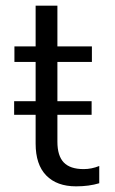

<svg xmlns="http://www.w3.org/2000/svg" viewBox="-20 -644 406 679"><path d="M106 -136V-238H30V-286H106V-425H31V-480H106V-624H183V-480H305V-425H183V-286H304V-238H183V-143Q183 -93 205.5 -69.5Q228 -46 276 -46Q304 -46 331 -57V4Q295 15 249 15Q181 15 143.5 -23.5Q106 -62 106 -136Z"/></svg>

Font: Prompt Light
Style: Regular
Weight: 300
Designer: Katatrad Team
Foundry: CadsonDemak
Version: Version 1.001